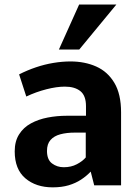

<svg xmlns="http://www.w3.org/2000/svg" viewBox="-20 -805 602 834"><path d="M209 8.8Q136.2 8.8 90.1 -30.5Q43.9 -69.8 43.9 -147.5Q43.9 -191.4 63 -221.4Q82 -251.5 114.3 -269Q146.5 -286.6 187 -294.4Q227.5 -302.2 270 -302.2H353.5V-343.8Q353.5 -389.6 329.1 -409.2Q304.7 -428.7 261.7 -428.7Q226.1 -428.7 181.4 -417.2Q136.7 -405.8 94.2 -385.7L63 -481.9Q98.6 -500 136.2 -512.7Q173.8 -525.4 211.9 -531.7Q250 -538.1 286.1 -538.1Q348.6 -538.1 398.2 -515.9Q447.8 -493.7 476.8 -445.1Q505.9 -396.5 505.9 -316.9V0H389.2L374 -59.6Q355.5 -40 332 -24.7Q308.6 -9.3 278.3 -0.2Q248 8.8 209 8.8ZM256.8 -78.6Q289.1 -78.6 313.7 -91.6Q338.4 -104.5 352.5 -121.1V-229H304.7Q269.5 -229 242.2 -221.7Q214.8 -214.4 199.5 -197Q184.1 -179.7 184.1 -149.4Q184.1 -111.3 206.1 -95Q228 -78.6 256.8 -78.6ZM235.8 -589.8 323.7 -785.2H485.4L324.2 -589.8Z"/></svg>

Font: Comme
Style: Bold
Weight: 700
Version: Version 1.000;gftools[0.9.27]